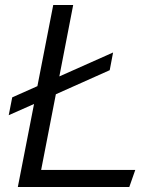

<svg xmlns="http://www.w3.org/2000/svg" viewBox="-20 -750 660 770"><path d="M15 -288 116.5 -333 51.5 0H498.5L522.5 -68.5H145L204 -372L420 -468.5L433.5 -539.5L218 -443.5L273.5 -730H193.5L130 -404.5L29 -359.5Z"/></svg>

Font: Monaspace Krypton Light
Style: Italic
Weight: 300
Italic angle: -11°
Designer: Riley Cran & the Lettermatic Team
Foundry: Lettermatic
Version: Version 1.101 (Monaspace Krypton)